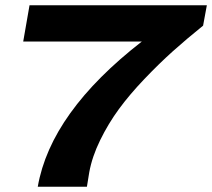

<svg xmlns="http://www.w3.org/2000/svg" viewBox="-20 -707 803 727"><path d="M123 0Q171.9 -281.7 517.1 -549.8H67.9L91.8 -687H763.2L749 -609.9Q686 -559.1 634 -512.5Q582 -465.8 526.4 -407.5Q470.7 -349.1 430.4 -294.2Q390.1 -239.3 359.4 -176.5Q328.6 -113.8 317.9 -54.2L309.1 0Z"/></svg>

Font: Archivo Expanded
Style: Bold Italic
Weight: 700
Width: 7
Italic angle: -10°
Designer: Hector Gatti
Foundry: Omnibus-Type
Version: Version 2.001